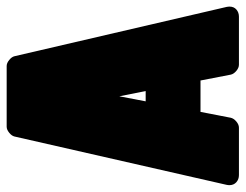

<svg xmlns="http://www.w3.org/2000/svg" viewBox="-102 -606 737 576"><g transform="rotate(-90 266.0 -318.5)"><path d="M533.7 2Q533.7 15.1 524.9 22.7Q516.1 30.3 503.4 30.3H359.4Q350.1 30.3 340.8 22.5Q331.5 14.6 329.6 5.9L312 -85H217.8L200.2 5.9Q198.2 14.6 189 22.5Q179.7 30.3 170.4 30.3H28.3Q15.6 30.3 6.8 22.5Q-2 14.6 -2 1.5Q-2 -0.5 -1.7 -2.4Q-1.5 -4.4 -1 -6.8L144 -643.1Q146 -651.4 155.3 -658.9Q164.6 -666.5 173.3 -666.5H355.5Q364.3 -666.5 373.5 -658.9Q382.8 -651.4 384.8 -643.1L532.7 -6.8Q533.2 -4.4 533.4 -2.4Q533.7 -0.5 533.7 2ZM249.5 -249.5H280.3L264.6 -328.6Z"/></g></svg>

Font: Akaash Gobhi Moti
Style: Regular
Weight: 400
Designer: Kulbir Singh Thind, MD
Foundry: Punjab Online
Version: Version 1.200